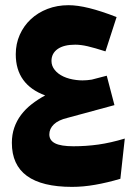

<svg xmlns="http://www.w3.org/2000/svg" viewBox="-20 -710 531 743"><path d="M264.2 -144Q313.5 -144 360.6 -150.6Q407.7 -157.2 462.9 -173.8L445.8 -18.1Q394 -2.9 347.9 5.1Q301.8 13.2 258.8 13.2Q142.6 13.2 84.2 -29.3Q25.9 -71.8 25.9 -157.2Q25.9 -189 35.2 -215.8Q44.4 -242.7 61.5 -265.4Q78.6 -288.1 102.3 -306.6Q126 -325.2 154.8 -340.8Q98.6 -361.3 69.8 -401.1Q41 -440.9 41 -500Q41 -540.5 56.4 -575.2Q71.8 -609.9 99.1 -635.5Q126.5 -661.1 163.8 -675.5Q201.2 -689.9 245.1 -689.9Q279.8 -689.9 325.2 -678.7Q370.6 -667.5 431.2 -644L388.2 -511.2Q366.7 -518.1 349.9 -522.9Q333 -527.8 319.1 -531Q305.2 -534.2 293.5 -535.6Q281.7 -537.1 271 -537.1Q227.1 -537.1 203.1 -520.3Q179.2 -503.4 179.2 -474.1Q179.2 -455.1 191.7 -439.5Q204.1 -423.8 225.6 -413.8Q247.1 -403.8 275.4 -400.4Q287.1 -398.9 299.3 -398.9Q316.4 -398.9 335 -401.9L393.1 -417L422.9 -303.2L241.2 -253.9Q206.1 -245.6 188.5 -228.8Q170.9 -211.9 170.9 -189.9Q170.9 -166.5 193.4 -155.3Q215.8 -144 264.2 -144Z"/></svg>

Font: DimaExpo
Style: Bold
Weight: 700
Width: 6
Designer: R.Balvardi
Foundry: Dima Software Group
Version: Version 1.00;June 11, 2019;FontCreator 11.5.0.2427 64-bit